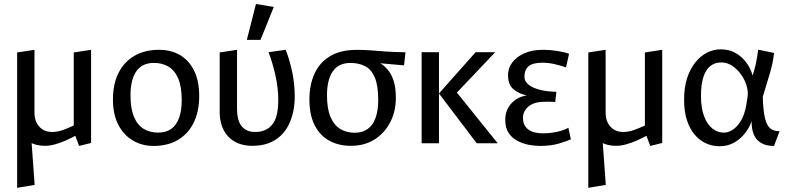

<svg xmlns="http://www.w3.org/2000/svg" viewBox="-20 -708 3906 949"><path d="M135.7 -10 151.2 205.9 64.7 220.3V-220.5H135.7ZM370.9 13.3 352.2 -36.8Q331.9 -25.8 305.7 -14Q279.5 -2.1 252.6 5.3Q225.7 12.8 203.1 12.8Q161.6 12.8 130.5 -3.2Q99.3 -19.1 82 -49Q64.7 -78.9 64.7 -120V-448.7L150.4 -461.8V-152.3Q150.4 -107.9 174.3 -81.8Q198.2 -55.7 237.7 -55.7Q264.6 -55.7 292.1 -65.8Q319.7 -75.8 344.5 -87.7V-448.7L430.2 -461.8V-1.3Z M739.4 13.3Q681.5 13.3 636.1 -13.8Q590.6 -40.8 564.4 -92Q538.3 -143.1 538.3 -215.7Q538.3 -293.7 566.3 -348.6Q594.4 -403.5 645.4 -432.7Q696.3 -461.8 766.2 -461.8Q826.3 -461.8 870.8 -435.1Q915.3 -408.4 940 -357.5Q964.6 -306.6 964.6 -233.7Q964.6 -156.7 937.1 -101.2Q909.5 -45.7 859 -16.2Q808.5 13.3 739.4 13.3ZM761.7 -52.6Q800.7 -52.6 826.7 -71.2Q852.6 -89.9 865.4 -126.1Q878.2 -162.3 878.2 -212.7Q878.2 -279.6 860.8 -320.1Q843.4 -360.6 812.3 -378.9Q781.2 -397.1 740.7 -397.1Q682.8 -397.1 653.9 -355.7Q625 -314.4 625 -236.7Q625 -170.9 642.4 -130Q659.8 -89.2 690.5 -70.9Q721.2 -52.6 761.7 -52.6Z M1227.2 12.8Q1187.4 12.8 1157.1 0.2Q1126.8 -12.3 1106.4 -34.9Q1086.1 -57.5 1076 -87.6Q1065.9 -117.7 1065.9 -152.7V-448.7L1151.6 -461.8V-172.3Q1151.6 -111.6 1174.7 -83.7Q1197.8 -55.7 1241.3 -55.7Q1295.7 -55.7 1325.8 -92.4Q1355.9 -129.1 1355.4 -216Q1355.2 -272 1341.8 -333.5Q1328.4 -395 1307.4 -450L1392.1 -461.8Q1412.6 -409.4 1424.7 -350.3Q1436.8 -291.2 1436.8 -230.9Q1436.8 -193 1429.5 -157.2Q1422.1 -121.5 1406.6 -90.5Q1391.2 -59.6 1366.6 -36.5Q1342.1 -13.4 1307.4 -0.3Q1272.7 12.8 1227.2 12.8ZM1200.1 -511.1 1245.1 -688.3 1333.2 -673.8 1267.8 -511.1Z M1713.9 12.8Q1655 12.8 1608.5 -12.2Q1561.9 -37.2 1535.6 -88.3Q1509.3 -139.5 1509.3 -216.5Q1509.3 -287.8 1534.2 -343.3Q1559.2 -398.8 1611.2 -430.2Q1663.2 -461.6 1743.1 -461.6Q1782.7 -461.6 1816.1 -458.8Q1849.6 -456 1888.7 -453.3Q1927.7 -450.5 1984.2 -449.7L1977.1 -384.9L1859.7 -395.2Q1880.3 -382.9 1897.7 -362.1Q1915 -341.3 1925.8 -307.9Q1936.6 -274.5 1936.6 -223.8Q1936.6 -157.6 1908.9 -103.9Q1881.2 -50.1 1831.2 -18.6Q1781.2 12.8 1713.9 12.8ZM1732.9 -51.9Q1771.9 -51.9 1797.9 -70.9Q1823.8 -89.9 1836.6 -126.1Q1849.4 -162.3 1849.4 -212.7Q1849.4 -285.5 1832.4 -325.5Q1815.3 -365.5 1784.2 -381.2Q1753.2 -396.9 1711.9 -396.9Q1654.1 -396.9 1625.1 -355.5Q1596.2 -314.1 1596.2 -236.7Q1596.2 -170.9 1613.6 -130Q1631 -89.2 1661.7 -70.5Q1692.4 -51.9 1732.9 -51.9Z M2336.2 0 2149.7 -246 2330.9 -450H2427.7L2238.3 -250.5L2439.9 0ZM2064 0V-450H2149.7V0Z M2648.4 13.3Q2623.9 13.3 2594.6 7.9Q2565.3 2.5 2538.4 -11.3Q2511.5 -25.1 2494.4 -50.2Q2477.3 -75.4 2477.3 -115.8Q2477.3 -164.5 2507.9 -197.3Q2538.6 -230.2 2583.6 -236Q2544.9 -244.5 2517.9 -267Q2491 -289.4 2491 -337.3Q2491 -370.9 2511.9 -399.1Q2532.9 -427.4 2571.8 -444.6Q2610.8 -461.8 2662.9 -461.8Q2698.3 -461.8 2733.4 -456.4Q2768.5 -451 2792.7 -442L2777.5 -374.9Q2752.4 -383.7 2722.5 -390.8Q2692.6 -398 2659.9 -398Q2612.9 -398 2592.5 -380.4Q2572.1 -362.7 2572.1 -328.5Q2572.1 -306.1 2592.6 -289.6Q2613.1 -273.1 2648.9 -264Q2684.7 -255 2730 -254.2L2724.3 -203.7Q2718.5 -204.4 2708.6 -204.8Q2698.6 -205.2 2688.2 -205.2Q2677.7 -205.2 2669 -204.9Q2618.8 -204.4 2591.8 -181.4Q2564.9 -158.5 2564.9 -125.5Q2564.9 -88 2590.5 -68.5Q2616.1 -49 2662.7 -49Q2698.4 -49 2732.5 -56.3Q2766.6 -63.5 2789.3 -76.5L2801.8 -19.4Q2782.8 -10.6 2743.3 1.3Q2703.7 13.3 2648.4 13.3Z M2958.7 -10 2974.2 205.9 2887.7 220.3V-220.5H2958.7ZM3193.9 13.3 3175.2 -36.8Q3154.9 -25.8 3128.7 -14Q3102.5 -2.1 3075.6 5.3Q3048.7 12.8 3026.1 12.8Q2984.6 12.8 2953.5 -3.2Q2922.3 -19.1 2905 -49Q2887.7 -78.9 2887.7 -120V-448.7L2973.4 -461.8V-152.3Q2973.4 -107.9 2997.3 -81.8Q3021.2 -55.7 3060.7 -55.7Q3087.6 -55.7 3115.1 -65.8Q3142.7 -75.8 3167.5 -87.7V-448.7L3253.2 -461.8V-1.3Z M3536.3 14.8Q3501 14.8 3469.5 0.5Q3437.9 -13.9 3413.4 -42.6Q3388.8 -71.3 3375 -114.7Q3361.3 -158.1 3361.3 -216Q3361.3 -276.6 3376.5 -322.7Q3391.8 -368.9 3417.6 -400.5Q3443.5 -432.1 3475.4 -448.1Q3507.3 -464.1 3540.6 -464.1Q3580.7 -464.1 3609.3 -449.4Q3637.8 -434.7 3656.8 -413.4Q3675.8 -392 3686.2 -370.4Q3696.6 -348.9 3699.9 -334.8Q3709.4 -363 3716 -393.2Q3722.6 -423.5 3727.5 -462.6L3806.1 -446.2Q3800.6 -397.7 3785.8 -347.2Q3771 -296.8 3750.2 -229.8Q3752 -162.8 3760.7 -125.4Q3769.3 -88.1 3787.2 -73.5Q3805.1 -59 3833.2 -59.7L3805.8 13.3Q3789.7 13.8 3770.5 9.7Q3751.4 5.5 3733.8 -6.8Q3716.3 -19.1 3705.6 -43.8Q3694.9 -68.5 3694.8 -109Q3685 -78.8 3662.9 -50.2Q3640.9 -21.5 3609.1 -3.4Q3577.4 14.8 3536.3 14.8ZM3556.5 -52.5Q3597.3 -52.5 3629.4 -92.6Q3661.5 -132.8 3670.7 -202.1Q3672.2 -210.8 3673.7 -220.2Q3675.2 -229.6 3675.9 -238.1Q3677.6 -264 3667.8 -291.9Q3658 -319.8 3639.6 -344.2Q3621.2 -368.6 3597.1 -384Q3573 -399.4 3544.7 -399.4Q3511.9 -399.4 3489.3 -380.2Q3466.8 -361.1 3455.8 -324.4Q3444.7 -287.6 3444.7 -236Q3444.7 -173.4 3460.3 -132.7Q3476 -92 3501.8 -72.2Q3527.5 -52.5 3556.5 -52.5Z"/></svg>

Font: Ancizar Sans Thin
Style: Regular
Weight: 100
Designer: Cesar Puertas, Viviana Monsalve, Julian Moncada, Julian Prieto, Jose Castro, Mariel Hernandez, Felipe Aragon, Sara Alarc
Version: Version 8.100